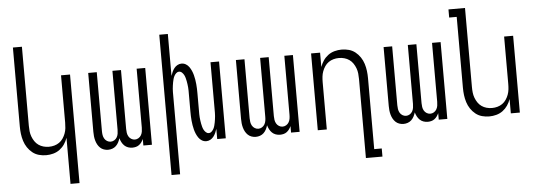

<svg xmlns="http://www.w3.org/2000/svg" viewBox="-56 -907 3613 1295"><g transform="rotate(-5 1750.0 -260.0)"><path d="M373 215V-97Q365 -74 351.5 -54Q338 -34 318.5 -19.5Q299 -5 275 1.5Q251 8 227 8Q202 8 178 1.5Q154 -5 134.5 -20.5Q115 -36 101 -57Q87 -78 79.5 -102Q72 -126 69 -150.5Q66 -175 66 -200V-735H127V-200Q127 -181 129 -162.5Q131 -144 137.5 -126.5Q144 -109 154.5 -93.5Q165 -78 180 -67.5Q195 -57 213 -52Q231 -47 250 -47Q269 -47 287 -52Q305 -57 320 -67.5Q335 -78 345.5 -93.5Q356 -109 362.5 -126.5Q369 -144 371 -162.5Q373 -181 373 -200V-520H434V215Z M646 8Q631 8 617 3Q603 -2 592.5 -12Q582 -22 575 -35Q568 -48 564 -62.5Q560 -77 558.5 -91.5Q557 -106 557 -121V-520H615V-121Q615 -108 617 -95Q619 -82 625.5 -70.5Q632 -59 643.5 -52Q655 -45 668 -45Q681 -45 692.5 -52Q704 -59 710.5 -70.5Q717 -82 719 -95Q721 -108 721 -121V-520H779V-121Q779 -108 781 -95Q783 -82 789.5 -70.5Q796 -59 807.5 -52Q819 -45 832 -45Q845 -45 856.5 -52Q868 -59 874.5 -70.5Q881 -82 883 -95Q885 -108 885 -121V-520H943V0H885V-44Q880 -33 873 -23Q866 -13 856 -5.5Q846 2 834 5Q822 8 810 8Q795 8 781 3Q767 -2 756.5 -12Q746 -22 739 -35.5Q732 -49 728 -63Q724 -49 717 -35.5Q710 -22 699.5 -12Q689 -2 675 3Q661 8 646 8Z M1057 215V-735H1115V-451Q1119 -464 1125 -477.5Q1131 -491 1140 -502.5Q1149 -514 1162 -521Q1175 -528 1189 -528Q1205 -528 1218.5 -520Q1232 -512 1241 -499Q1250 -486 1256 -472Q1262 -458 1266 -443Q1270 -428 1272.5 -412.5Q1275 -397 1276.5 -381.5Q1278 -366 1278.5 -350.5Q1279 -335 1279 -320V-200Q1279 -189 1279 -178Q1279 -167 1280 -156Q1281 -145 1282.5 -134Q1284 -123 1286 -112.5Q1288 -102 1291 -91Q1294 -80 1299 -70.5Q1304 -61 1312.5 -53Q1321 -45 1332 -45Q1343 -45 1351.5 -53Q1360 -61 1365 -70.5Q1370 -80 1373 -91Q1376 -102 1378 -112.5Q1380 -123 1381.5 -134Q1383 -145 1384 -156Q1385 -167 1385 -178Q1385 -189 1385 -200V-520H1443V0H1385V-69Q1381 -56 1375 -42.5Q1369 -29 1360 -17.5Q1351 -6 1338 1Q1325 8 1311 8Q1295 8 1281.5 0Q1268 -8 1259 -21Q1250 -34 1244 -48Q1238 -62 1234 -77Q1230 -92 1227.5 -107.5Q1225 -123 1223.5 -138.5Q1222 -154 1221.5 -169.5Q1221 -185 1221 -200V-320Q1221 -331 1221 -342Q1221 -353 1220 -364Q1219 -375 1217.5 -386Q1216 -397 1214 -407.5Q1212 -418 1209 -429Q1206 -440 1201 -449.5Q1196 -459 1187.5 -467Q1179 -475 1168 -475Q1157 -475 1148.5 -467Q1140 -459 1135 -449.5Q1130 -440 1127 -429Q1124 -418 1122 -407.5Q1120 -397 1118.5 -386Q1117 -375 1116 -364Q1115 -353 1115 -342Q1115 -331 1115 -320V215Z M1646 8Q1631 8 1617 3Q1603 -2 1592.5 -12Q1582 -22 1575 -35Q1568 -48 1564 -62.5Q1560 -77 1558.5 -91.5Q1557 -106 1557 -121V-520H1615V-121Q1615 -108 1617 -95Q1619 -82 1625.5 -70.5Q1632 -59 1643.5 -52Q1655 -45 1668 -45Q1681 -45 1692.5 -52Q1704 -59 1710.5 -70.5Q1717 -82 1719 -95Q1721 -108 1721 -121V-520H1779V-121Q1779 -108 1781 -95Q1783 -82 1789.5 -70.5Q1796 -59 1807.5 -52Q1819 -45 1832 -45Q1845 -45 1856.5 -52Q1868 -59 1874.5 -70.5Q1881 -82 1883 -95Q1885 -108 1885 -121V-520H1943V0H1885V-44Q1880 -33 1873 -23Q1866 -13 1856 -5.5Q1846 2 1834 5Q1822 8 1810 8Q1795 8 1781 3Q1767 -2 1756.5 -12Q1746 -22 1739 -35.5Q1732 -49 1728 -63Q1724 -49 1717 -35.5Q1710 -22 1699.5 -12Q1689 -2 1675 3Q1661 8 1646 8Z M2373 215V-320Q2373 -339 2371 -357.5Q2369 -376 2362.5 -393.5Q2356 -411 2345.5 -426.5Q2335 -442 2320 -452.5Q2305 -463 2287 -468Q2269 -473 2250 -473Q2231 -473 2213 -468Q2195 -463 2180 -452.5Q2165 -442 2154.5 -426.5Q2144 -411 2137.5 -393.5Q2131 -376 2129 -357.5Q2127 -339 2127 -320V0H2066V-520H2127V-423Q2135 -446 2148.5 -466Q2162 -486 2181.5 -500.5Q2201 -515 2225 -521.5Q2249 -528 2273 -528Q2298 -528 2322 -521.5Q2346 -515 2365.5 -499.5Q2385 -484 2399 -463Q2413 -442 2420.5 -418Q2428 -394 2431 -369.5Q2434 -345 2434 -320V160H2485V215Z M2646 8Q2631 8 2617 3Q2603 -2 2592.5 -12Q2582 -22 2575 -35Q2568 -48 2564 -62.5Q2560 -77 2558.5 -91.5Q2557 -106 2557 -121V-520H2615V-121Q2615 -108 2617 -95Q2619 -82 2625.5 -70.5Q2632 -59 2643.5 -52Q2655 -45 2668 -45Q2681 -45 2692.5 -52Q2704 -59 2710.5 -70.5Q2717 -82 2719 -95Q2721 -108 2721 -121V-520H2779V-121Q2779 -108 2781 -95Q2783 -82 2789.5 -70.5Q2796 -59 2807.5 -52Q2819 -45 2832 -45Q2845 -45 2856.5 -52Q2868 -59 2874.5 -70.5Q2881 -82 2883 -95Q2885 -108 2885 -121V-520H2943V0H2885V-44Q2880 -33 2873 -23Q2866 -13 2856 -5.5Q2846 2 2834 5Q2822 8 2810 8Q2795 8 2781 3Q2767 -2 2756.5 -12Q2746 -22 2739 -35.5Q2732 -49 2728 -63Q2724 -49 2717 -35.5Q2710 -22 2699.5 -12Q2689 -2 2675 3Q2661 8 2646 8Z M3227 8Q3202 8 3178 1.5Q3154 -5 3134.5 -20.5Q3115 -36 3101 -57Q3087 -78 3079.5 -102Q3072 -126 3069 -150.5Q3066 -175 3066 -200V-680H3015V-735H3127V-200Q3127 -181 3129 -162.5Q3131 -144 3137.5 -126.5Q3144 -109 3154.5 -93.5Q3165 -78 3180 -67.5Q3195 -57 3213 -52Q3231 -47 3250 -47Q3269 -47 3287 -52Q3305 -57 3320 -67.5Q3335 -78 3345.5 -93.5Q3356 -109 3362.5 -126.5Q3369 -144 3371 -162.5Q3373 -181 3373 -200V-520H3434V0H3373V-97Q3365 -74 3351.5 -54Q3338 -34 3318.5 -19.5Q3299 -5 3275 1.5Q3251 8 3227 8Z"/></g></svg>

Font: Iosevka Term Curly Light
Style: Regular
Weight: 300
Designer: Belleve Invis
Foundry: Belleve Invis
Version: Version 32.3.0